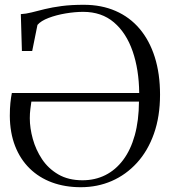

<svg xmlns="http://www.w3.org/2000/svg" viewBox="-20 -771 713 802"><path d="M317.5 11Q251.5 11 197.2 -9Q143 -29 103.8 -67.5Q64.5 -106 43 -161.2Q21.5 -216.5 21 -287Q21 -318 23.5 -341.8Q26 -365.5 29.5 -382.5H561.5Q560.5 -480.5 534 -557Q507.5 -633.5 456 -677.5Q404.5 -721.5 327.5 -721.5Q293.5 -721.5 254.5 -715Q215.5 -708.5 183.2 -696.2Q151 -684 136.5 -667L114.5 -558H71.5L67 -712Q88 -713 112.2 -719.2Q136.5 -725.5 167.2 -733Q198 -740.5 237.8 -745.8Q277.5 -751 330 -751Q404 -751 463 -725.2Q522 -699.5 563.2 -650.8Q604.5 -602 626.5 -532.5Q648.5 -463 648.5 -375.5Q648.5 -284.5 623 -212.5Q597.5 -140.5 552 -90.8Q506.5 -41 446.8 -15Q387 11 317.5 11ZM324.5 -18Q377 -18 420 -39.5Q463 -61 494.5 -103Q526 -145 543 -206.2Q560 -267.5 560.5 -346.5H111Q109 -333 106.8 -315.2Q104.5 -297.5 104.5 -277Q104.5 -236 117 -190.8Q129.5 -145.5 155.5 -106.2Q181.5 -67 223.5 -42.5Q265.5 -18 324.5 -18Z"/></svg>

Font: Merriweather 120pt Light
Style: Regular
Weight: 300
Version: Version 2.100